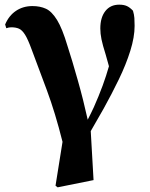

<svg xmlns="http://www.w3.org/2000/svg" viewBox="-20 -583 643 823"><path d="M218 213 248 25Q217 -99 181 -196Q140 -304 116 -370Q100 -414 87.5 -434Q75 -454 61.5 -460Q48 -466 28 -466Q18 -466 7 -462L2 -478Q18 -516 48.5 -536.5Q79 -557 119 -557Q152 -557 177 -545.5Q202 -534 224.5 -497.5Q247 -461 269 -387Q289 -326 314 -237Q337 -156 356 -70Q370 -97 382 -123Q403 -170 420 -216Q435 -257 447 -299Q439 -328 433 -349Q420 -390 415 -414.5Q410 -439 410 -461Q410 -508 431.5 -535.5Q453 -563 491 -563Q511 -563 524 -557Q537 -551 550 -537Q555 -520 556 -506Q557 -492 557 -472Q557 -424 538.5 -365Q520 -306 489.5 -243Q459 -180 424 -117Q395 -67 369 -21L381 189L227 220Z"/></svg>

Font: Early Summer Mincho Heavy
Style: Regular
Weight: 900
Designer: GuiWonder
Version: Version 1.002